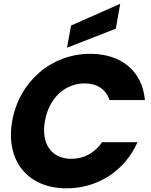

<svg xmlns="http://www.w3.org/2000/svg" viewBox="-20 -996 802 1021"><path d="M44.9 -352.2C7.9 -142.1 126.6 5.5 333.7 5.5C500.9 5.5 643.7 -87.7 711.2 -240H522.9C483.9 -182.2 425.2 -151.4 359.6 -151.4C254.9 -151.4 197.2 -230.3 218.9 -352.2C240.1 -474 325.4 -552.5 430.2 -552.5C495.7 -552.5 543.6 -521.7 562.2 -463.8H750.5C737.3 -616.2 627 -709.8 459.8 -709.8C252.7 -709.8 81.9 -561.8 44.9 -352.2ZM357.8 -860.2 336.5 -742.4 596 -843.5 619.3 -975.9Z"/></svg>

Font: Poppins Devanagari Thin
Style: Italic
Weight: 100
Italic angle: -10°
Designer: Ninad Kale (Devanagari), Jonny Pinhorn (Latin)
Foundry: Indian Type Foundry
Version: 4.005